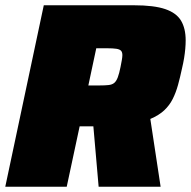

<svg xmlns="http://www.w3.org/2000/svg" viewBox="-25 -708 724 728"><path d="M-5 0 141 -688H483Q559 -688 601.5 -673.5Q644 -659 661.5 -629.5Q679 -600 679 -555Q679 -540 677.5 -523Q676 -506 673 -487.5Q670 -469 665 -448Q658 -415 650 -386Q642 -357 630 -333Q618 -309 598 -290Q578 -271 545 -257L584 0H349L329 -229Q325 -229 320.5 -229Q316 -229 311 -229H277L228 0ZM310 -384H352Q373 -384 386.5 -385.5Q400 -387 408 -393.5Q416 -400 421.5 -414.5Q427 -429 432 -454Q435 -469 437 -480.5Q439 -492 439 -499Q439 -510 434 -515.5Q429 -521 416.5 -523Q404 -525 381 -525H340Z"/></svg>

Font: Saira Thin Black
Style: Italic
Weight: 900
Italic angle: -12°
Version: Version 1.101